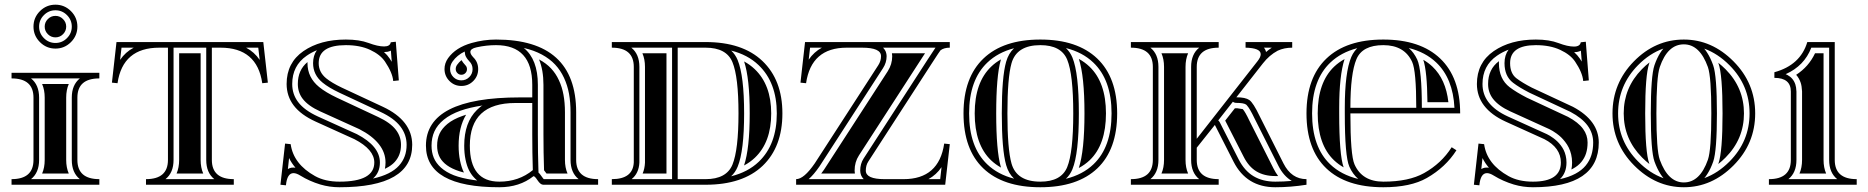

<svg xmlns="http://www.w3.org/2000/svg" viewBox="-20 -789 7979 820"><path d="M29.3 -478H404.3V-454.1Q310.5 -454.1 310.5 -372.1V-106Q310.5 -23.9 404.3 -23.9V0H29.3V-23.9Q123 -23.9 123 -106V-372.1Q123 -454.1 29.3 -454.1ZM112.5 -23.9H321Q286.6 -51.5 286.6 -106V-372.1Q286.6 -426.5 321 -454.1H112.5Q147 -426.5 147 -372.1V-106Q147 -51.5 112.5 -23.9ZM167.6 -724.5Q147 -703.9 147 -675.3Q147 -646.7 167.6 -626.1Q188.2 -605.5 216.8 -605.5Q245.4 -605.5 266 -626.1Q286.6 -646.7 286.6 -675.3Q286.6 -703.9 266 -724.5Q245.4 -745.1 216.8 -745.1Q188.2 -745.1 167.6 -724.5ZM159.9 -47.9Q170.9 -73.2 170.9 -106V-372.1Q170.9 -404.8 159.9 -430.2H273.7Q262.7 -404.8 262.7 -372.1V-106Q262.7 -73.2 273.7 -47.9ZM123 -675.3Q123 -713.9 150.6 -741.5Q178.2 -769 216.8 -769Q255.4 -769 283 -741.5Q310.5 -713.9 310.5 -675.3Q310.5 -636.7 283 -609.1Q255.4 -581.5 216.8 -581.5Q178.2 -581.5 150.6 -609.1Q123 -636.7 123 -675.3ZM184.4 -642.9Q170.9 -656.5 170.9 -675.3Q170.9 -694.1 184.4 -707.6Q198 -721.2 216.8 -721.2Q235.6 -721.2 249.1 -707.6Q262.7 -694.1 262.7 -675.3Q262.7 -656.5 249.1 -642.9Q235.6 -629.4 216.8 -629.4Q198 -629.4 184.4 -642.9Z M1031 -585.4Q1066.4 -566.7 1089.1 -533.2L1083 -585.4ZM860.8 -585.4H721.2V-106Q721.2 -51.5 686.8 -23.9H895.3Q860.8 -51.5 860.8 -106ZM551 -585.4H499L492.9 -533.2Q515.6 -566.7 551 -585.4ZM477.5 -609.4H1104.5L1124 -436L1100.1 -433.6Q1077.9 -585.4 921.9 -585.4H884.8V-106Q884.8 -23.9 978.5 -23.9V0H603.5V-23.9Q697.3 -23.9 697.3 -106V-585.4H660.2Q504.2 -585.4 481.9 -433.6L458 -436ZM836.9 -561.5V-106Q836.9 -73.2 847.9 -47.9H734.1Q745.1 -73.2 745.1 -106V-561.5Z M1653.1 -525.1 1649.4 -572.8Q1643.1 -569.6 1635 -567.9Q1634.5 -567.9 1620.4 -566.7H1619.9Q1634.3 -554 1644 -539.3Q1648.9 -532 1653.1 -525.1ZM1209.5 -67.1Q1217 -71.5 1224.6 -72.8Q1234.1 -74 1241.9 -72.8Q1225.3 -92 1214.6 -114ZM1573 -26.4Q1611.3 -34.9 1639.2 -48.8Q1667 -62.7 1683.8 -81.4Q1700.7 -100.1 1708.6 -122.1Q1716.6 -144 1716.6 -170.7Q1716.6 -214.1 1689.7 -249.1Q1662.8 -284.2 1605.2 -311L1429.4 -393.1Q1383.8 -414.8 1357.9 -436Q1317.1 -469.2 1317.1 -519.3Q1317.1 -551.8 1333.3 -574.5Q1309.8 -564.9 1289.8 -551Q1228 -508.5 1228 -430.2Q1228 -386.5 1253.4 -353Q1280.3 -317.6 1338.1 -291.3L1504.2 -216.1Q1602.5 -165 1602.5 -95Q1602.5 -52.2 1573 -26.4ZM1648.9 -608.4 1670.4 -610.8 1683.3 -445.6 1659.4 -443.1Q1656.2 -478.5 1624.3 -525.9Q1604 -555.9 1560.9 -576Q1517.8 -596.2 1457 -596.2Q1341.1 -596.2 1341.1 -519.3Q1341.1 -480.7 1373 -454.6Q1396.7 -435.3 1439.7 -414.8L1615.5 -332.8Q1740.2 -274.2 1740.5 -170.7Q1740.5 10.7 1429.9 10.7Q1387.5 10.7 1348.1 -1Q1301.5 -15.1 1262.7 -39.1Q1245.8 -49.6 1233.6 -49.6Q1206.1 -49.6 1201.2 2.4L1177.7 0L1197.5 -175.8L1221.4 -173.3Q1233.4 -88.1 1325.7 -36.9Q1368.4 -13.2 1429.9 -13.2Q1578.6 -13.2 1578.6 -95Q1578.6 -150.6 1493.7 -194.6L1328.4 -269.5Q1264.9 -298.3 1234.4 -338.6Q1204.3 -378.2 1204.1 -430.2Q1204.1 -521.2 1276.1 -570.8Q1347.9 -620.1 1457 -620.1Q1514.9 -620.1 1554 -605.5Q1593.8 -590.6 1620.4 -590.6Q1645.8 -590.6 1648.9 -608.4ZM1623.8 -68.1Q1626.5 -81.1 1626.5 -95Q1626.5 -137.5 1598.1 -173.3Q1569.8 -209.2 1514.6 -237.5L1348.1 -313Q1295.7 -336.7 1272.5 -367.4Q1252 -394.5 1252 -430.2V-430.7Q1252 -489.7 1293.2 -523.9V-519.3Q1293.2 -458 1342.8 -417.5Q1370.8 -394.5 1419.2 -371.6L1595.2 -289.3Q1647.5 -264.9 1670.7 -234.6Q1692.6 -206.1 1692.6 -170.7V-170.4Q1692.6 -148.4 1686 -130.4Q1679.7 -112.8 1666 -97.4Q1652.1 -82 1628.4 -70.3Z M2253.2 -349.1H2180.9Q1986.6 -349.1 1986.6 -167Q1986.6 -13.2 2112.5 -13.2Q2195.8 -13.2 2255.6 -62.5Q2253.2 -135.3 2253.2 -215.1ZM1878.4 -493.9Q1878.4 -519 1893.6 -540.5Q1926.3 -586.2 1994.4 -605.5Q2046.4 -620.1 2098.4 -620.1Q2440.7 -620.1 2440.7 -309.6V-106Q2440.7 -23.9 2534.4 -23.9V0H2300Q2288.3 0 2275.4 -19.5Q2262.5 -39.1 2257.8 -36.1Q2198.7 10.7 2112.5 10.7Q1799.1 10.7 1799.1 -167Q1799.1 -373 2200.4 -373H2253.2V-426.8Q2253.2 -596.2 2098.4 -596.2Q2056.9 -596.2 2015.4 -586.9Q1988.8 -581.1 1988.8 -567.1Q1988.8 -557.6 2001.2 -544.4Q2022.2 -523.9 2022.2 -493.7Q2022.2 -463.9 2001.2 -442.9Q1980.2 -421.9 1950.4 -421.9Q1920.7 -421.9 1899.7 -442.9Q1878.7 -463.9 1878.4 -493.9ZM1902.3 -493.9Q1902.3 -473.9 1916.5 -459.7Q1930.4 -445.8 1950.3 -445.8Q1970.2 -445.8 1984.3 -459.8Q1998.3 -473.9 1998.3 -493.7Q1998.3 -513.9 1984.1 -527.6Q1971.2 -541.3 1967 -553.7Q1966.8 -554.7 1966.4 -556.6Q1966.1 -558.6 1965.7 -561.8Q1965.3 -564.9 1964.8 -567.1V-569.1Q1931.6 -553 1913.1 -526.6Q1902.3 -511.5 1902.3 -493.9ZM2018.1 -18.1Q2011 -23.9 2004.2 -31.2Q1991.5 -44.9 1982.5 -63Q1973.6 -81.1 1968.1 -107.8Q1962.6 -134.5 1962.6 -167Q1962.6 -266.6 2017.3 -319.8Q2035.9 -337.6 2041.3 -338.6Q1985.6 -330.1 1947 -316.4Q1903.6 -300.8 1875.7 -278.1Q1847.9 -255.4 1835.4 -228Q1823 -200.7 1823 -167Q1823 -138.7 1832.5 -115.5Q1842 -92.3 1863.5 -73Q1885 -53.7 1918.2 -40.5Q1951.4 -27.8 2000.5 -20.5ZM2284.9 -46.9Q2288.8 -42.5 2295.4 -32.7Q2299.8 -26.1 2302.5 -23.9H2451.2Q2416.7 -51.5 2416.7 -106V-309.6Q2416.7 -352.3 2410.2 -388.4Q2403.6 -424.6 2388.7 -456.7Q2373.8 -488.8 2350.8 -513.3Q2327.9 -537.8 2294.2 -556Q2260.5 -574.2 2217 -584.2Q2277.1 -535.6 2277.1 -426.8V-215.1Q2277.1 -136 2279.5 -63.2L2280 -51.5ZM1926.3 -494.1Q1926.3 -504.2 1932.6 -512.7Q1940.2 -523.4 1950.9 -532.2Q1957.3 -521.5 1967 -511Q1974.4 -503.9 1974.4 -493.7Q1974.4 -483.6 1967.4 -476.7Q1960.4 -469.7 1950.4 -469.7Q1940.4 -469.7 1933.6 -476.8Q1926.3 -483.9 1926.3 -494.1ZM1970.7 -299.1Q1938.7 -245.8 1938.7 -167Q1938.7 -132.1 1944.8 -103Q1950.9 -73.2 1961.2 -52.5V-52.2Q1942.1 -56.9 1927 -63Q1897.7 -74.5 1879.4 -90.8Q1862.1 -106.4 1854.7 -124.5Q1846.9 -143.3 1846.9 -167Q1846.9 -195.6 1857.2 -218Q1867.4 -240.2 1890.9 -259.8Q1915.5 -280 1955.3 -293.9Q1962.6 -296.6 1970.7 -299.1ZM2314 -47.9Q2307.6 -56.9 2303.5 -61.8V-64.2Q2301 -136.5 2301 -215.1V-426.8Q2301 -490 2282 -535.4L2282.7 -534.9Q2313 -518.6 2333.4 -496.8Q2353.8 -475.1 2366.9 -446.5Q2380.6 -417.2 2386.5 -384.3Q2392.8 -350.3 2392.8 -309.6V-106Q2392.8 -73.2 2403.8 -47.9Z M2993.4 -585.4H2874.3V-23.9H2993.4Q3082.5 -23.9 3108.2 -85.9Q3134 -149.2 3134 -304.9Q3134 -460.7 3108.2 -523.4Q3082.5 -585.4 2993.4 -585.4ZM2993.4 -609.4Q3151.1 -609.4 3236.1 -528.6Q3321.5 -447.3 3321.5 -304.7Q3321.5 -161.6 3237.1 -80.8Q3152.1 0 2993.4 0H2593V-23.9Q2683.3 -23.9 2686.8 -95.5V-503.4Q2686.8 -585.4 2593 -585.4V-609.4ZM3102.5 -36.1Q3174.3 -54 3220.5 -98.1Q3297.6 -171.6 3297.6 -304.7Q3297.6 -437 3219.5 -511.2Q3173.3 -555.2 3102.8 -573Q3120.6 -556.2 3130.4 -532.5Q3158 -465.3 3158 -304.7Q3158 -144 3130.4 -76.9Q3120.6 -53 3102.5 -36.1ZM2850.3 -585.4H2676.3Q2710.7 -557.9 2710.7 -503.4V-95Q2708.5 -48.8 2677.5 -23.9H2850.3ZM3158 -526.6Q3183.1 -512.9 3203.1 -493.9Q3273.7 -426.8 3273.7 -304.7Q3273.7 -181.9 3204.1 -115.5Q3183.6 -95.9 3157.7 -82.3Q3181.9 -154.8 3181.9 -304.7Q3181.9 -454.1 3158 -526.6ZM2826.4 -561.5V-47.9H2724.6Q2733.4 -68.6 2734.6 -94.2V-503.4Q2734.6 -536.1 2723.6 -561.5Z M3975.3 -585.4H3751.5Q3755.1 -581.8 3757.9 -577.6Q3760.7 -573.5 3762.2 -570.2Q3763.7 -566.9 3764.6 -563Q3765.6 -559.1 3765.9 -556.9Q3766.1 -554.7 3766.4 -551.8L3766.6 -549.1Q3766.6 -521.5 3751 -497.6L3479.7 -78.1Q3455.6 -43 3433.6 -23.9H3668.7Q3665 -27.6 3662.4 -31.7Q3659.7 -35.9 3658.2 -39.2Q3656.7 -42.5 3655.8 -46.4Q3654.8 -50.3 3654.5 -52.5Q3654.3 -54.7 3654.1 -57.6L3653.8 -60.3Q3653.8 -89.6 3668.2 -111.8L3939.5 -531Q3968.3 -575.4 3975.3 -585.4ZM4001.2 -75.2Q3979.2 -42.5 3945.1 -23.9H3995.4ZM3490 -585.4H3439.7L3433.8 -534.2Q3456.1 -566.9 3490 -585.4ZM3418.2 -609.4H4036.4V-585.4Q4011.5 -585.4 3996.8 -574.2Q3994.9 -572.8 3959.5 -518.1L3688.2 -98.9Q3677.7 -82.8 3677.7 -60.3Q3677.7 -23.9 3757.8 -23.9H3839.1Q3990.2 -23.9 4012.5 -175.8L4036.4 -173.3L4016.8 0H3380.1V-23.9Q3413.3 -23.9 3459.7 -91.3L3731 -510.5Q3742.7 -528.6 3742.7 -549.1Q3742.7 -585.4 3661.9 -585.4H3595.9Q3444.8 -585.4 3422.6 -433.6L3398.7 -436ZM3631.1 -47.9H3487.3L3499.5 -64.7L3771.2 -484.4Q3790.5 -514.4 3790.5 -549.1Q3790.5 -555.4 3789.3 -561.5H3930.7L3919.2 -543.9L3648.2 -125Q3629.9 -96.9 3629.9 -60.3Q3629.9 -54 3631.1 -47.9Z M4277.1 -84Q4258.5 -149.2 4258.5 -304.7Q4258.5 -460.2 4277.1 -525.4Q4287.1 -560.8 4310.8 -583Q4241.9 -564.9 4197 -522Q4118.9 -447.8 4118.9 -304.7Q4118.9 -161.1 4196.3 -87.2Q4241.5 -43.9 4311 -25.9Q4287.1 -48.3 4277.1 -84ZM4532.5 -583.7Q4550.3 -566.9 4560.1 -543.2Q4587.6 -476.1 4587.6 -304.7Q4587.6 -133.3 4560.1 -66.2Q4550.3 -42.2 4532.2 -25.4Q4604 -43.2 4650.1 -87.4Q4727.3 -160.9 4727.3 -304.7Q4727.3 -447.8 4649.2 -522Q4603.3 -565.9 4532.5 -583.7ZM4253.9 -77.6 4255.4 -73.2Q4231.7 -86.4 4212.6 -104.5Q4142.8 -171.4 4142.8 -304.7Q4142.8 -437.5 4213.4 -504.6Q4231.9 -522.5 4255.1 -535.4L4253.9 -531.7Q4234.6 -463.4 4234.6 -304.7Q4234.6 -146 4253.9 -77.6ZM4587.4 -71.5Q4611.6 -145 4611.6 -304.7Q4611.6 -463.9 4587.6 -537.4Q4612.8 -523.7 4632.8 -504.6Q4703.4 -437.5 4703.4 -304.7Q4703.4 -171.1 4633.8 -104.7Q4613.3 -85.2 4587.4 -71.5ZM4423.1 10.7Q4263.9 10.7 4179.4 -70.1Q4095 -150.9 4095 -304.7Q4095 -458 4180.4 -539.3Q4265.1 -620.1 4423.1 -620.1Q4580.8 -620.1 4665.8 -539.3Q4751.2 -458 4751.2 -304.7Q4751.2 -150.9 4666.7 -70.1Q4581.8 10.7 4423.1 10.7ZM4423.1 -13.2Q4512.2 -13.2 4537.8 -75.2Q4563.7 -138.4 4563.7 -304.7Q4563.7 -471.4 4537.8 -534.2Q4512.2 -596.2 4423.1 -596.2Q4322 -596.2 4300 -518.8Q4282.5 -456.8 4282.5 -304.7Q4282.5 -152.6 4300 -90.6Q4322 -13.2 4423.1 -13.2Z M4809.8 -609.4H5184.8V-585.4Q5091.1 -585.4 5091.1 -503.4V-196.3L5350.6 -527.6Q5364.3 -544.9 5364.3 -557.4Q5364.3 -584 5299.6 -585.4V-609.4H5498.8V-585.4Q5464.4 -585.4 5436.8 -572.5Q5401.1 -553.5 5373.5 -518.1L5260.3 -373.5Q5298.8 -373.5 5315.7 -361.8Q5332.5 -350.1 5359.4 -293.7L5461.4 -91.3Q5495.4 -23.9 5559.8 -23.9V0Q5491.9 10.7 5426.5 10.7Q5304 10.7 5248.5 -98.1L5168.5 -255.4L5091.1 -158.2V-106Q5091.1 -23.9 5184.8 -23.9V0H4809.8V-23.9Q4903.6 -23.9 4903.6 -106V-503.4Q4903.6 -585.4 4809.8 -585.4ZM5067.1 -106V-503.4Q5067.1 -557.9 5101.6 -585.4H4893.1Q4927.5 -557.9 4927.5 -503.4V-106Q4927.5 -51.5 4893.1 -23.9H5101.6Q5067.1 -51.5 5067.1 -106ZM5245.4 -354.5 5182.9 -274.7Q5187 -271.5 5189.7 -266.1L5269.8 -108.9Q5294.7 -59.8 5333.6 -36.5Q5372.6 -13.2 5426.5 -13.2Q5461.4 -13.2 5496.8 -16.4Q5462.2 -36.6 5439.9 -80.6L5337.9 -283.2Q5317.9 -325.2 5305.2 -339.1L5302 -342.3Q5291.7 -349.6 5260.3 -349.6Q5251.5 -349.6 5245.4 -354.5ZM5043.2 -106Q5043.2 -73.2 5054.2 -47.9H4940.4Q4951.4 -73.2 4951.4 -106V-503.4Q4951.4 -536.1 4940.4 -561.5H5054.2Q5043.2 -536.1 5043.2 -503.4ZM5377.9 -585.4Q5385 -577.4 5387 -566.9Q5398.9 -577.1 5411.6 -585.4ZM5287.6 -323Q5297.9 -311.8 5316.4 -272.7L5418.7 -69.8Q5427.7 -52 5438.7 -37.1H5426.5Q5379.2 -37.1 5345.9 -57.1Q5313 -76.9 5291.3 -119.9L5212.6 -273.9L5253.7 -326.2Q5261.2 -328.1 5284.2 -323.5Z M5887.9 -13.2Q5996.6 -13.2 6062 -49.8Q6136.2 -91.3 6179.9 -160.2L6200.2 -147.2Q6154.1 -74.7 6073.7 -28.8Q6004.6 10.7 5887.9 10.7Q5728.8 10.7 5644.3 -70.1Q5559.8 -150.9 5559.8 -304.7Q5559.8 -458 5645.3 -539.3Q5730 -620.1 5887.9 -620.1Q6045.7 -620.1 6130.6 -539.3Q6216.1 -458 6216.1 -304.7H5747.3Q5747.3 -126.5 5764.9 -86.9Q5797.6 -13.2 5887.9 -13.2ZM5747.3 -328.6H6028.6Q6028.6 -486.6 6011 -524.7Q5978 -596.2 5887.9 -596.2Q5798.6 -596.2 5773.2 -536.4Q5747.3 -475.1 5747.3 -328.6ZM5723.4 -328.6Q5723.4 -480.2 5751.2 -545.7Q5757.1 -559.6 5765.9 -571Q5771.2 -577.9 5776.6 -583.3Q5707.3 -565.2 5661.9 -522Q5583.7 -447.8 5583.7 -304.7Q5583.7 -161.1 5660.9 -87.4Q5707.8 -42.5 5780.8 -24.7Q5757.1 -45.2 5742.9 -77.1Q5723.4 -121.3 5723.4 -304.7ZM5996.6 -584Q6018.8 -564.5 6032.7 -534.7Q6052.5 -491.7 6052.5 -328.6H6191.7Q6185.5 -454.1 6114 -522Q6067.6 -566.2 5996.6 -584ZM5699.5 -328.6V-304.7Q5699.5 -127.4 5718.5 -74.2Q5695.6 -87.2 5677.2 -104.7Q5607.7 -171.4 5607.7 -304.7Q5607.7 -437.5 5678.2 -504.6Q5697.8 -523.2 5722.4 -536.6Q5699.5 -466.3 5699.5 -328.6ZM6058.6 -533.7Q6080.1 -521.2 6097.7 -504.6Q6155 -450.2 6165.8 -352.5H6076.4Q6075 -484.6 6058.6 -533.7Z M6735.4 -526.1 6731.7 -572.5Q6727.5 -570.3 6718.8 -567.9Q6715.1 -566.7 6702.9 -566.2Q6717 -553.7 6726.8 -539.3Q6731.4 -532.7 6735.4 -526.1ZM6306.4 -67.1Q6314 -71.5 6321.5 -72.8Q6331.1 -74 6338.9 -72.8Q6322.3 -92 6311.5 -114ZM6642.3 -23.9Q6680.4 -32.2 6708.1 -47Q6735.8 -61.8 6752.3 -82Q6768.8 -102.3 6776.5 -126.6Q6784.2 -150.9 6784.2 -180.4Q6784.2 -220 6760.5 -252.4Q6736.8 -284.9 6687 -311.3L6511.5 -393.3Q6468.3 -415.5 6442.1 -435.5Q6405.5 -463.4 6405.5 -519.3Q6405.5 -553.5 6422.9 -576.9Q6396 -566.7 6373.3 -551Q6311.5 -508.5 6311.5 -430.2Q6311.5 -386.5 6336.9 -353Q6364.5 -316.7 6420.4 -291.3L6586.4 -216.1L6599.4 -209Q6605.5 -205.3 6614.4 -198.9Q6623.3 -192.4 6630.5 -185.5Q6637.7 -178.7 6645.4 -168.8Q6653.1 -158.9 6658.3 -148.3Q6663.6 -137.7 6666.9 -123.8Q6670.2 -109.9 6670.2 -95Q6670.2 -50.5 6642.3 -23.9ZM6731.2 -608.4 6752.7 -610.8 6765.6 -445.6 6741.7 -443.1Q6738.3 -479.5 6707 -525.9Q6686.8 -555.9 6643.4 -576Q6600.1 -596.2 6539.3 -596.2Q6429.4 -596.2 6429.4 -519.3Q6429.4 -475.3 6456.5 -454.6Q6481.2 -435.8 6522 -414.8L6697.8 -332.8Q6807.9 -274.2 6808.1 -180.4Q6808.1 10.7 6526.9 10.7Q6484.4 10.7 6445.1 -1Q6398.4 -15.1 6359.6 -39.1Q6342.8 -49.6 6330.6 -49.6Q6303 -49.6 6298.1 2.4L6274.7 0L6294.4 -175.8L6318.4 -173.3Q6330.3 -88.1 6422.6 -36.9Q6465.3 -13.2 6526.9 -13.2Q6646.2 -13.2 6646.2 -95Q6646.2 -158.2 6575.9 -194.6L6410.6 -269.5Q6349.1 -297.4 6317.9 -338.6Q6287.8 -378.2 6287.6 -430.2Q6287.6 -521.2 6359.6 -570.8Q6431.4 -620.1 6539.3 -620.1Q6596.7 -620.1 6636.2 -605Q6675.3 -590.1 6702.1 -590.1Q6728 -590.1 6731.2 -608.4ZM6691.2 -65.2Q6694.1 -79.3 6694.1 -95Q6694.1 -112.8 6690.2 -129.4Q6686.3 -145.8 6679.7 -158.9Q6673.3 -171.9 6664.3 -183.3Q6655.5 -194.6 6647 -202.9Q6638.7 -210.7 6628.4 -218.3Q6618.7 -225.3 6611.6 -229.5Q6605 -233.4 6596.9 -237.5L6430.4 -313.2Q6379.9 -336.2 6356 -367.4Q6335.4 -394.5 6335.4 -430.2V-430.7Q6335.4 -493.2 6381.8 -527.8Q6381.6 -523.7 6381.6 -519.3Q6381.6 -451.7 6427.5 -416.5Q6455.3 -395.3 6501 -371.8L6676.5 -290Q6720.7 -266.6 6741.2 -238.3Q6760.3 -212.2 6760.3 -180.4V-180.2Q6760.3 -154.5 6753.7 -133.8Q6747.3 -113.8 6733.6 -97.2Q6720.2 -80.6 6697 -68.1Z M7296.6 -510.5Q7312.7 -465.3 7312.7 -304.7Q7312.7 -144.8 7296.9 -99.1Q7286.4 -68.8 7272.2 -46.6Q7265.9 -36.4 7259 -28.3Q7316.9 -49.3 7366.7 -99.4Q7452.1 -185.5 7452.1 -304.8Q7452.1 -424.1 7366.7 -510Q7316.7 -560.3 7258.5 -581.3Q7265.6 -573 7272 -562.5Q7285.9 -540.5 7296.6 -510.5ZM7084 -581.5Q7024.9 -560.8 6975.1 -510Q6890.6 -423.8 6890.6 -304.6Q6890.6 -185.3 6976.1 -99.4Q7026.1 -48.8 7084.7 -27.8Q7077.6 -36.4 7071 -46.9Q7057.1 -68.8 7046.1 -98.9Q7030.3 -142.6 7030.3 -304.7Q7030.3 -464.4 7045.9 -510.3Q7056.4 -540.8 7070.3 -562.7Q7076.9 -573.2 7084 -581.5ZM7171.4 -599.6Q7101.8 -599.6 7068.6 -502.4Q7054.2 -460.4 7054.2 -304.7Q7054.2 -146.7 7068.6 -106.9Q7103.8 -9.8 7171.4 -9.8Q7240.2 -9.8 7274.2 -106.9Q7288.8 -148.9 7288.8 -304.7Q7288.8 -460.9 7274.2 -502.4Q7239.5 -599.6 7171.4 -599.6ZM7171.4 -620.1Q7291 -620.1 7383.5 -527Q7476.1 -433.8 7476.1 -304.7Q7476.1 -175.5 7383.5 -82.4Q7291 10.7 7171.4 10.7Q7051.8 10.7 6959.2 -82.4Q6866.7 -175.5 6866.7 -304.7Q6866.7 -433.8 6958.1 -527Q7049.6 -620.1 7171.4 -620.1ZM7319.3 -518.6 7318.4 -521Q7334.2 -508.5 7349.6 -493.2Q7428.2 -414.1 7428.2 -304.7Q7428.2 -195.3 7349.6 -116.2Q7334.2 -100.8 7318.4 -88.4L7319.3 -91.1Q7336.7 -140.9 7336.7 -304.7Q7336.7 -469.5 7319.3 -518.6ZM7024.4 -88.4Q7008.5 -100.8 6993.2 -116.2Q6914.6 -195.3 6914.6 -304.7Q6914.6 -414.3 6992.2 -493.4Q7008.1 -509.8 7024.9 -522.5L7023.4 -517.8Q7006.3 -468.3 7006.3 -304.7Q7006.3 -138.2 7023.7 -90.6Z M7652.3 -397.9V-106Q7652.3 -51.5 7617.9 -23.9H7826.4Q7792 -51.5 7792 -106V-585.4H7715.8Q7686 -507.8 7606.2 -472.2L7613.8 -468.8Q7638.9 -455.3 7647.7 -428.2Q7651.4 -417.7 7652.3 -397.9ZM7628.4 -397.9Q7628.4 -456.5 7558.1 -456.5V-480.5Q7669.4 -511 7698.7 -609.4H7815.9V-106Q7815.9 -23.9 7909.7 -23.9V0H7534.7V-23.9Q7628.4 -23.9 7628.4 -106ZM7676.3 -398.7Q7675 -422.6 7670.4 -435.8Q7663.8 -455.3 7651.1 -469.5Q7704.8 -504.2 7731.7 -561.5H7768.1V-106Q7768.1 -73.2 7779.1 -47.9H7665.3Q7676.3 -73.2 7676.3 -106Z"/></svg>

Font: itsadzokeS01
Style: Regular
Weight: 600
Width: 6
Version: Version 0.46